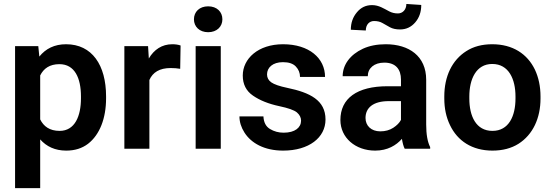

<svg xmlns="http://www.w3.org/2000/svg" viewBox="-20 -766 2839 989"><path d="M526.4 -269.5C526.4 -430.7 454.1 -538.1 320.3 -538.1C260.3 -538.1 215.3 -515.1 182.6 -474.6L177.2 -528.3H57.6V203.1H187V-47.9C219.7 -11.2 263.2 9.8 321.3 9.8C365.7 9.8 402.8 -2 433.6 -25.4C494.1 -72.3 526.4 -157.2 526.4 -259.3ZM397 -259.3C397 -168.9 366.2 -91.8 287.1 -91.8C235.8 -91.8 204.6 -115.2 187 -150.9V-377.4C204.6 -413.1 235.8 -435.5 286.1 -435.5C365.2 -435.5 397 -363.3 397 -269.5Z M910.2 -531.7C897.9 -536.1 883.8 -538.1 867.2 -538.1C814 -538.1 773.4 -510.3 746.6 -464.8L742.7 -528.3H620.6V0H749.5V-354C766.6 -393.1 801.8 -415.5 858.9 -415.5C877 -415.5 893.1 -414.1 908.2 -411.6Z M979 -666.5C979 -628.9 1007.3 -600.1 1052.2 -600.1C1097.2 -600.1 1125.5 -628.9 1125.5 -666.5C1125.5 -705.1 1097.2 -733.4 1052.2 -733.4C1007.3 -733.4 979 -705.1 979 -666.5ZM987.8 -528.3V0H1117.2V-528.3Z M1530.8 -144.5C1530.8 -108.9 1499.5 -82.5 1440.9 -82.5C1415 -82.5 1391.6 -88.9 1370.6 -101.6C1349.6 -114.3 1338.4 -135.7 1336.9 -166.5H1213.4C1213.4 -137.7 1222.2 -109.9 1239.3 -83C1273.9 -28.8 1341.3 9.8 1438.5 9.8C1571.3 9.8 1656.7 -57.1 1656.7 -150.4C1656.7 -250 1576.7 -289.1 1459.5 -313.5C1419.4 -321.8 1392.1 -331.5 1377.4 -341.8C1362.8 -352.1 1355.5 -365.7 1355.5 -382.8C1355.5 -417.5 1384.3 -445.8 1437.5 -445.8C1467.3 -445.8 1489.7 -438.5 1503.9 -423.3C1518.1 -408.2 1525.4 -390.6 1525.4 -369.6H1654.3C1654.3 -466.3 1572.3 -538.1 1438 -538.1C1309.1 -538.1 1230.5 -463.4 1230.5 -377C1230.5 -332 1248 -297.4 1283.2 -273.4C1318.4 -249 1363.3 -231 1418.5 -219.2C1464.8 -209.5 1495.1 -198.7 1509.3 -187C1523.4 -174.8 1530.8 -160.6 1530.8 -144.5Z M2195.8 0V-8.3C2182.1 -35.2 2175.3 -74.2 2175.3 -124.5V-355C2175.3 -477.1 2086.9 -538.1 1966.8 -538.1C1921.9 -538.1 1882.8 -530.3 1849.6 -515.1C1783.2 -484.4 1745.1 -432.1 1745.1 -373.5H1874.5C1874.5 -414.6 1907.2 -443.4 1959.5 -443.4C2018.1 -443.4 2045.4 -409.2 2045.4 -356V-321.8H1976.6C1818.4 -321.8 1733.4 -258.8 1733.4 -147.9C1733.4 -57.1 1810.1 9.8 1912.6 9.8C1976.6 9.8 2021 -17.6 2050.3 -50.8C2053.7 -29.8 2058.1 -12.7 2064.5 0ZM1939 -89.4C1891.6 -89.4 1862.8 -118.7 1862.8 -158.2C1862.8 -210.4 1901.4 -245.1 1982.9 -245.1H2045.4V-148.4C2037.6 -133.3 2024.4 -120.1 2005.9 -107.9C1987.3 -95.7 1964.8 -89.4 1939 -89.4ZM2073.2 -745.6C2073.2 -715.8 2053.7 -696.8 2029.8 -696.8C2013.7 -696.8 1998.5 -700.2 1984.9 -707.5C1957.5 -721.7 1931.6 -739.7 1896.5 -739.7C1864.7 -739.7 1838.9 -727.5 1818.4 -702.6C1797.4 -677.7 1787.1 -647.9 1787.1 -612.8L1864.3 -608.9C1864.3 -639.6 1882.8 -657.7 1906.7 -657.7C1923.8 -657.7 1938.5 -654.3 1950.7 -647C1962.9 -639.6 1975.6 -632.8 1988.8 -625.5C2002 -618.2 2019.5 -614.3 2040.5 -614.3C2072.3 -614.3 2098.1 -626.5 2119.1 -650.9C2139.6 -674.8 2149.9 -704.6 2149.9 -740.2Z M2268.6 -258.8C2268.6 -207.5 2278.3 -162.1 2297.9 -121.6C2336.4 -40.5 2411.6 9.8 2516.6 9.8C2568.8 9.8 2613.8 -2 2650.9 -25.4C2724.6 -72.3 2764.2 -156.7 2764.2 -258.8V-269C2764.2 -320.3 2754.4 -366.7 2735.4 -407.2C2696.3 -488.3 2621.1 -538.1 2515.6 -538.1C2463.4 -538.1 2418.9 -526.4 2382.3 -502.9C2308.1 -456.1 2268.6 -372.1 2268.6 -269ZM2397.5 -269C2397.5 -358.4 2432.6 -436.5 2515.6 -436.5C2600.6 -436.5 2635.3 -358.4 2635.3 -269V-258.8C2635.3 -167.5 2600.6 -91.8 2516.6 -91.8C2432.1 -91.8 2397.5 -167.5 2397.5 -258.8Z"/></svg>

Font: Vazirmatn SemiBold
Style: Regular
Weight: 600
Designer: Saber Rastikerdar
Foundry: Saber Rastikerdar
Version: Version 33.003